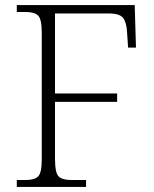

<svg xmlns="http://www.w3.org/2000/svg" viewBox="-20 -734 603 754"><path d="M46 0V-27H79Q115 -27 129.5 -41Q144 -55 144 -108V-605Q144 -659 129.5 -673Q115 -687 79 -687H46V-714H509L514 -547H483L479 -607Q477 -646 463.5 -663.5Q450 -681 409 -681H196V-367H440V-334H196V-110Q196 -56 210 -41.5Q224 -27 261 -27H318V0Z"/></svg>

Font: Noto Serif Tibetan ExtraLight
Style: Regular
Weight: 200
Designer: Monotype Design Team
Foundry: Monotype Imaging Inc.
Version: Version 2.103; ttfautohint (v1.8.4.7-5d5b)